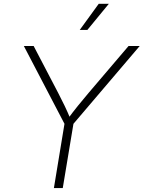

<svg xmlns="http://www.w3.org/2000/svg" viewBox="-20 -963 735 983"><path d="M255.9 0 310.1 -329.1 102.1 -727.5H152.3L277.8 -487.3Q295.4 -453.1 311.3 -420.4Q327.1 -387.7 342.3 -350.1H324.2Q352.1 -388.2 378.7 -421.1Q405.3 -454.1 433.6 -487.3L638.2 -727.5H695.3L356 -329.1L301.3 0ZM388.2 -809.6 485.4 -943.4H537.1L427.2 -809.6Z"/></svg>

Font: Inter 17pt ExtraLight
Style: Italic
Weight: 250
Italic angle: -9.3988°
Version: Version 4.001;git-66647c0bb